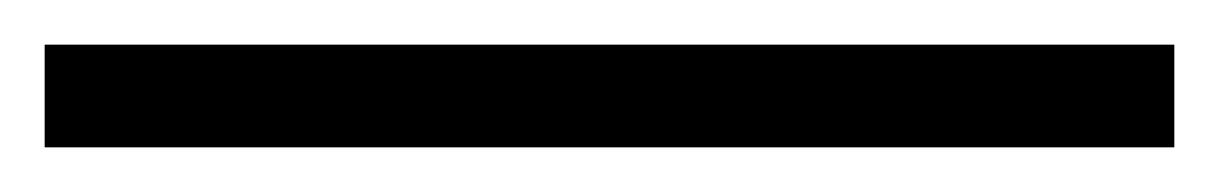

<svg xmlns="http://www.w3.org/2000/svg" viewBox="-23 -826 546 86"><path d="M503 -760V-806H-3V-760Z"/></svg>

Font: Noto Sans Telugu Light
Style: Regular
Weight: 300
Designer: Jelle Bosma - Monotype Design Team
Foundry: Monotype Imaging Inc.
Version: Version 2.005